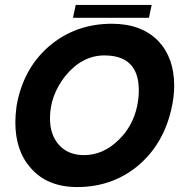

<svg xmlns="http://www.w3.org/2000/svg" viewBox="-20 -742 734 776"><path d="M286 -722H593L582 -670H275ZM672 -299Q639 -156 535 -70Q432 14 292 14Q172 14 105 -62Q42 -132 42 -248Q42 -276 47 -314Q73 -463 177 -554Q284 -646 432 -646Q553 -646 621 -575Q684 -507 684 -396Q684 -348 672 -299ZM534 -312Q541 -344 541 -377Q541 -518 402 -518Q312 -518 244 -435Q182 -356 182 -264Q182 -199 216 -159Q254 -115 319 -115Q396 -115 458 -175Q516 -230 534 -312Z"/></svg>

Font: GFS Neohellenic Rg
Style: Bold Italic
Weight: 700
Italic angle: -12°
Designer: Designed by Takis Katsoulidis and George D. Matthiopoulos.
Foundry: Designed by Takis Katsoulidis and George D. Matthiopoulos.
Version: Version 1.0